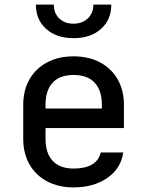

<svg xmlns="http://www.w3.org/2000/svg" viewBox="-20 -805 640 835"><path d="M300 10Q234 10 184.5 -16.5Q135 -43 108 -90.5Q81 -138 81 -202V-349Q81 -412 108 -459.5Q135 -507 184.5 -533.5Q234 -560 300 -560Q366 -560 415.5 -533.5Q465 -507 492 -459.5Q519 -412 519 -349V-248H178V-202Q178 -138 209.5 -105Q241 -72 300 -72Q350 -72 380 -89.5Q410 -107 418 -142H516Q506 -72 446.5 -31Q387 10 300 10ZM178 -333H423V-349Q423 -412 391.5 -445.5Q360 -479 300 -479Q240 -479 209 -445.5Q178 -412 178 -349ZM300 -639Q226 -639 181 -679Q136 -719 136 -785H214Q214 -748 237.5 -725Q261 -702 299 -702Q338 -702 362 -725Q386 -748 386 -785H464Q464 -719 419 -679Q374 -639 300 -639Z"/></svg>

Font: Tiny Medium
Style: Regular
Weight: 500
Monospace: yes
Designer: Philipp Nurullin, Konstantin Bulenkov
Foundry: JetBrains
Version: Version 2.251; ttfautohint (v1.8.4.7-5d5b)